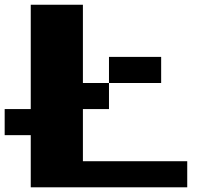

<svg xmlns="http://www.w3.org/2000/svg" viewBox="-131 -798 929 818"><path d="M555.6 -444.4H333.3V-555.6H555.6ZM0 0V-222.2H-111.1V-333.3H0V-777.8H222.2V-444.4H333.3V-333.3H222.2V-111.1H666.7V0Z"/></svg>

Font: Pixeloid Sans
Style: Bold
Weight: 700
Monospace: yes
Designer: GGBot
Version: 0.3